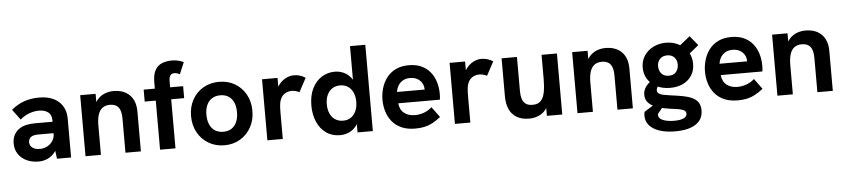

<svg xmlns="http://www.w3.org/2000/svg" viewBox="-49 -1019 6797 1545"><g transform="rotate(-5 3349.5 -246.5)"><path d="M376.8 0 367.2 -74.4V-311.4Q367.2 -355.2 339.6 -376.6Q312 -398 265 -398Q225.6 -398 185.2 -382.7Q144.8 -367.4 113.6 -339.2L50.8 -423.6Q102.6 -466.2 157.1 -484.5Q211.6 -502.8 275.2 -502.8Q377 -502.8 433.9 -451.9Q490.8 -401 490.8 -311.4V0ZM228.2 9.8Q174 9.8 131.3 -10.3Q88.6 -30.4 64.3 -67.2Q40 -104 40 -152.4Q40 -194.6 57.7 -225.2Q75.4 -255.8 104.4 -272.4Q128.6 -287 159.4 -293.2Q190.2 -299.4 224.8 -299.4H377.6V-207.2H242.8Q226.8 -207.2 211.5 -204.4Q196.2 -201.6 184.8 -193.4Q175.4 -186.4 170 -175.9Q164.6 -165.4 164.6 -152Q164.6 -123.8 186.7 -107.1Q208.8 -90.4 245.8 -90.4Q279 -90.4 306.5 -104.9Q334 -119.4 350.6 -144.8Q367.2 -170.2 367.2 -202.6L400.4 -137.2Q386.6 -85.4 360.3 -52.8Q334 -20.2 300.1 -5.2Q266.2 9.8 228.2 9.8Z M607.2 0V-493H731.8V-381.4L711.8 -378.6Q724.6 -423.8 749.8 -450.9Q775 -478 808.1 -490.4Q841.2 -502.8 876.2 -502.8Q960.2 -502.8 1007.4 -455.3Q1054.6 -407.8 1054.6 -322V0H930V-276Q930 -337.8 907.9 -366.4Q885.8 -395 838.8 -395Q803.2 -395 779.5 -378.4Q755.8 -361.8 743.8 -326.7Q731.8 -291.6 731.8 -236.4V0Z M1209.4 0V-396.4H1120V-493H1210.4V-545Q1210.4 -608.8 1231.4 -644Q1252.4 -679.2 1287.5 -693Q1322.6 -706.8 1364 -706.8Q1394.6 -706.8 1417.4 -701.2Q1440.2 -695.6 1461 -685.6L1421 -591Q1411.2 -596.4 1400.3 -599.9Q1389.4 -603.4 1377.8 -603.4Q1353.6 -603.4 1343.8 -587.3Q1334 -571.2 1334 -544.4V-493H1438.8V-396.4H1334V0Z M1729.6 9.8Q1658.2 9.8 1601.9 -23.3Q1545.6 -56.4 1513.4 -114.7Q1481.2 -172.9 1481.2 -247.3Q1481.2 -321.6 1513.2 -379.4Q1545.2 -437.2 1601.5 -470Q1657.8 -502.8 1729.6 -502.8Q1801.4 -502.8 1857 -470.1Q1912.6 -437.3 1944.8 -379.4Q1977 -321.5 1977 -247Q1977 -173 1944.9 -114.9Q1912.8 -56.9 1856.9 -23.5Q1801 9.8 1729.6 9.8ZM1729.8 -99.4Q1768.2 -99.4 1795.8 -117.1Q1823.4 -134.8 1837.9 -168.1Q1852.4 -201.4 1852.4 -247.1Q1852.4 -293.6 1837.9 -326.3Q1823.4 -359 1795.8 -376.5Q1768.2 -394 1729.8 -394Q1690.6 -394 1662.8 -376.3Q1635 -358.6 1620.2 -326.1Q1605.4 -293.6 1605.4 -247.1Q1605.4 -201.4 1620.2 -168.1Q1635 -134.8 1662.8 -117.1Q1690.6 -99.4 1729.8 -99.4Z M2076.2 0V-493H2201.4V-359.2L2181.8 -357.2Q2185.2 -400 2208.1 -432.8Q2231 -465.6 2264.7 -484.2Q2298.4 -502.8 2333 -502.8Q2357.8 -502.8 2380.3 -496.3Q2402.8 -489.8 2427.2 -474.8L2367.2 -362.8Q2356.4 -369.4 2339 -374.3Q2321.6 -379.2 2304.8 -379.2Q2285 -379.2 2266.3 -372Q2247.6 -364.8 2233.1 -349.7Q2218.6 -334.6 2210.4 -310.4Q2205.8 -296.4 2203.3 -274.5Q2200.8 -252.6 2200.8 -211.8V0Z M2663.4 9.8Q2598.2 9.8 2551 -23.7Q2503.8 -57.2 2478.5 -115.5Q2453.2 -173.8 2453.2 -247Q2453.2 -328 2481.4 -385Q2509.6 -442 2557.6 -472.4Q2605.6 -502.8 2663.4 -502.8Q2703.2 -502.8 2737.8 -486.4Q2772.4 -470 2797 -437Q2821.6 -404 2830.4 -353L2804.6 -359.8V-697H2928.2V0H2804.6V-132L2834.4 -146.4Q2822 -87.8 2795.4 -53.6Q2768.8 -19.4 2734.5 -4.8Q2700.2 9.8 2663.4 9.8ZM2697.2 -104.2Q2733.8 -104.2 2760.3 -121.9Q2786.8 -139.6 2801.3 -171.8Q2815.8 -204 2815.8 -247Q2815.8 -290 2801.3 -321.9Q2786.8 -353.8 2760.3 -371.5Q2733.8 -389.2 2697.2 -389.2Q2661.2 -389.2 2634.2 -371.8Q2607.2 -354.4 2592.5 -322.5Q2577.8 -290.6 2577.8 -247Q2577.8 -203.4 2592.5 -171.2Q2607.2 -139 2634.2 -121.6Q2661.2 -104.2 2697.2 -104.2Z M3270.2 9.8Q3206.2 9.8 3160 -10.9Q3113.8 -31.6 3084.4 -67.5Q3055 -103.4 3041.1 -148.9Q3027.2 -194.4 3027.2 -243.6Q3027.2 -291.6 3040.9 -337.8Q3054.6 -384 3082.7 -421.2Q3110.8 -458.4 3155.5 -480.6Q3200.2 -502.8 3262.2 -502.8Q3319.8 -502.8 3362.8 -483.3Q3405.8 -463.8 3434.1 -429.2Q3462.4 -394.6 3476.6 -349Q3490.8 -303.4 3490.8 -251.2Q3490.8 -243.6 3490.3 -231.2Q3489.8 -218.8 3487.8 -204.8H3151.4Q3156.2 -152 3190.7 -125.2Q3225.2 -98.4 3276.6 -98.4Q3315.4 -98.4 3351 -111.5Q3386.6 -124.6 3414.6 -150.2L3476.6 -65.8Q3442.4 -38.6 3411.2 -21.9Q3380 -5.2 3346.5 2.3Q3313 9.8 3270.2 9.8ZM3368.4 -267Q3370.4 -275 3371.5 -283Q3372.6 -291 3372.6 -298.4Q3372.6 -319.4 3365 -337.7Q3357.4 -356 3343.3 -369.8Q3329.2 -383.6 3309.4 -391.5Q3289.6 -399.4 3264.8 -399.4Q3227.8 -399.4 3203.1 -384.2Q3178.4 -369 3165.6 -345.6Q3152.8 -322.2 3149.8 -296.6H3409.6Z M3591.2 0V-493H3716.4V-359.2L3696.8 -357.2Q3700.2 -400 3723.1 -432.8Q3746 -465.6 3779.7 -484.2Q3813.4 -502.8 3848 -502.8Q3872.8 -502.8 3895.3 -496.3Q3917.8 -489.8 3942.2 -474.8L3882.2 -362.8Q3871.4 -369.4 3854 -374.3Q3836.6 -379.2 3819.8 -379.2Q3800 -379.2 3781.3 -372Q3762.6 -364.8 3748.1 -349.7Q3733.6 -334.6 3725.4 -310.4Q3720.8 -296.4 3718.3 -274.5Q3715.8 -252.6 3715.8 -211.8V0Z M4191 9.8Q4130.8 9.8 4090.6 -14.1Q4050.4 -38 4030.8 -81.8Q4011.2 -125.6 4011.2 -185.2V-493H4135.4V-215.8Q4135.4 -181.8 4143.4 -155.3Q4151.4 -128.8 4171.6 -113.6Q4191.8 -98.4 4228.2 -98.4Q4272.2 -98.4 4294.7 -123Q4317.2 -147.6 4325.6 -192.4Q4334 -237.2 4334 -297.2V-493H4458.2V0H4334V-106.8L4351.4 -96.6Q4328.6 -39.8 4285.9 -15Q4243.2 9.8 4191 9.8Z M4581.2 0V-493H4705.8V-381.4L4685.8 -378.6Q4698.6 -423.8 4723.8 -450.9Q4749 -478 4782.1 -490.4Q4815.2 -502.8 4850.2 -502.8Q4934.2 -502.8 4981.4 -455.3Q5028.6 -407.8 5028.6 -322V0H4904V-276Q4904 -337.8 4881.9 -366.4Q4859.8 -395 4812.8 -395Q4777.2 -395 4753.5 -378.4Q4729.8 -361.8 4717.8 -326.7Q4705.8 -291.6 4705.8 -236.4V0Z M5353.2 214.2Q5243 214.2 5179.5 174.9Q5116 135.6 5116 67.2Q5116 61 5116.8 52.7Q5117.6 44.4 5119.6 36.2L5258.2 -49.8L5289 -15.4L5226.2 62Q5225.2 64.8 5225.2 66.9Q5225.2 69 5225.2 71.4Q5225.2 98.8 5260.3 113.8Q5295.4 128.8 5353.2 128.8Q5401.6 128.8 5428 116.3Q5454.4 103.8 5454.4 80.2Q5454.4 67.4 5447.1 59.4Q5439.8 51.4 5423.7 46.2Q5407.6 41 5382.2 36.9Q5356.8 32.8 5320.8 28.4Q5275.2 22.6 5231.2 9.3Q5187.2 -4 5158.2 -30.5Q5129.2 -57 5129.2 -101Q5129.2 -140.2 5156.1 -172.8Q5183 -205.4 5227.2 -226.2L5286.6 -178Q5260.4 -173.6 5246.7 -159.8Q5233 -146 5233 -127.2Q5233 -111.2 5245.9 -101.6Q5258.8 -92 5282.8 -87Q5306.8 -82 5339.8 -77.6Q5391.4 -71.2 5434.9 -63.2Q5478.4 -55.2 5510.6 -40.7Q5542.8 -26.2 5560.2 -1.1Q5577.6 24 5577.6 64.2Q5577.6 137 5519.2 175.6Q5460.8 214.2 5353.2 214.2ZM5343 -137.8Q5281.2 -137.8 5234.5 -161.3Q5187.8 -184.8 5161.8 -225.6Q5135.8 -266.4 5135.8 -318.8Q5135.8 -374.4 5163.4 -415.7Q5191 -457 5237.5 -479.9Q5284 -502.8 5338.8 -502.8Q5393.2 -502.8 5439.5 -479.9Q5485.8 -457 5514.2 -414.6Q5542.6 -372.2 5542.6 -314.6Q5542.6 -261.2 5517.4 -221.4Q5492.2 -181.6 5447.2 -159.7Q5402.2 -137.8 5343 -137.8ZM5340.4 -236.2Q5380.2 -236.2 5399.6 -260.7Q5419 -285.2 5419 -319.6Q5419 -355.8 5397.8 -378.2Q5376.6 -400.6 5340.4 -400.6Q5303.2 -400.6 5281.6 -378Q5260 -355.4 5260 -320Q5260 -285.2 5280 -260.7Q5300 -236.2 5340.4 -236.2ZM5509.4 -389 5419.6 -446.8 5533.8 -538.2 5597.2 -461.2Z M5875.2 9.8Q5811.2 9.8 5765 -10.9Q5718.8 -31.6 5689.4 -67.5Q5660 -103.4 5646.1 -148.9Q5632.2 -194.4 5632.2 -243.6Q5632.2 -291.6 5645.9 -337.8Q5659.6 -384 5687.7 -421.2Q5715.8 -458.4 5760.5 -480.6Q5805.2 -502.8 5867.2 -502.8Q5924.8 -502.8 5967.8 -483.3Q6010.8 -463.8 6039.1 -429.2Q6067.4 -394.6 6081.6 -349Q6095.8 -303.4 6095.8 -251.2Q6095.8 -243.6 6095.3 -231.2Q6094.8 -218.8 6092.8 -204.8H5756.4Q5761.2 -152 5795.7 -125.2Q5830.2 -98.4 5881.6 -98.4Q5920.4 -98.4 5956 -111.5Q5991.6 -124.6 6019.6 -150.2L6081.6 -65.8Q6047.4 -38.6 6016.2 -21.9Q5985 -5.2 5951.5 2.3Q5918 9.8 5875.2 9.8ZM5973.4 -267Q5975.4 -275 5976.5 -283Q5977.6 -291 5977.6 -298.4Q5977.6 -319.4 5970 -337.7Q5962.4 -356 5948.3 -369.8Q5934.2 -383.6 5914.4 -391.5Q5894.6 -399.4 5869.8 -399.4Q5832.8 -399.4 5808.1 -384.2Q5783.4 -369 5770.6 -345.6Q5757.8 -322.2 5754.8 -296.6H6014.6Z M6196.2 0V-493H6320.8V-381.4L6300.8 -378.6Q6313.6 -423.8 6338.8 -450.9Q6364 -478 6397.1 -490.4Q6430.2 -502.8 6465.2 -502.8Q6549.2 -502.8 6596.4 -455.3Q6643.6 -407.8 6643.6 -322V0H6519V-276Q6519 -337.8 6496.9 -366.4Q6474.8 -395 6427.8 -395Q6392.2 -395 6368.5 -378.4Q6344.8 -361.8 6332.8 -326.7Q6320.8 -291.6 6320.8 -236.4V0Z"/></g></svg>

Font: Hanken Grotesk
Style: Regular
Weight: 400
Designer: Alfredo Marco Pradil
Foundry: Hanken Design Co.
Version: Version 3.013